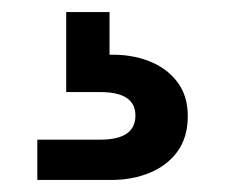

<svg xmlns="http://www.w3.org/2000/svg" viewBox="-20 -37 373 319"><path d="M42 262V195H147Q205 195 205 155Q205 116 147 116H90V-17H162V54Q198 53 227.5 64.5Q257 76 274.5 99Q292 122 292 156Q292 191 275 214.5Q258 238 229 250Q200 262 165 262Z"/></svg>

Font: Rethink Sans SemiBold
Style: Regular
Weight: 600
Designer: The Rethink Sans project authors (Hans Thiessen). DM Sans designed by Colophon Foundry.
Foundry: Rethink Communications LLC
Version: Version 1.001